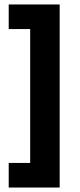

<svg xmlns="http://www.w3.org/2000/svg" viewBox="-20 -721 359 859"><path d="M247 118H115V-687H247ZM247 118H19V8H247ZM247 -591H19V-701H247Z"/></svg>

Font: Bricolage Grotesque 96pt ExtraBold
Style: Bold
Weight: 700
Version: Version 1.001;gftools[0.9.33.dev8+g029e19f]